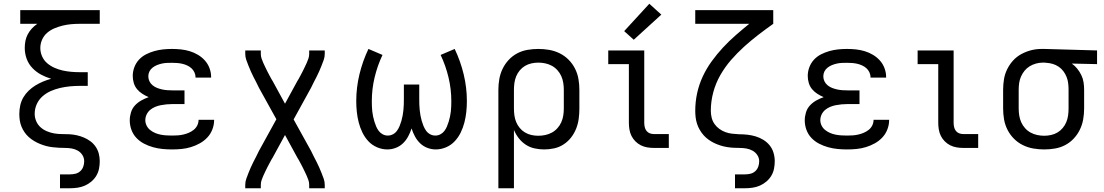

<svg xmlns="http://www.w3.org/2000/svg" viewBox="-20 -789 5890 1024"><path d="M300 215V141H353Q368 141 382.5 137.5Q397 134 408 124Q419 114 424 100Q429 86 429 71Q429 53 419.5 38Q410 23 395 14.5Q380 6 363 3Q346 0 328.5 0Q311 0 294 -1Q277 -2 259.5 -4Q242 -6 225.5 -10.5Q209 -15 193 -21.5Q177 -28 162 -37Q147 -46 134 -57.5Q121 -69 111 -83.5Q101 -98 94.5 -114Q88 -130 85.5 -147Q83 -164 83 -181Q83 -204 88 -227Q93 -250 104.5 -269.5Q116 -289 132.5 -305Q149 -321 168.5 -333Q188 -345 209.5 -354Q231 -363 253 -369Q225 -377 199 -391Q173 -405 152.5 -426.5Q132 -448 122 -476Q112 -504 112 -533Q112 -552 115.5 -570.5Q119 -589 128 -606Q137 -623 150 -637Q163 -651 179 -662H88V-735H512V-662H406Q383 -662 360 -660Q337 -658 314.5 -652.5Q292 -647 270.5 -638Q249 -629 231.5 -614Q214 -599 204.5 -577.5Q195 -556 195 -533Q195 -510 204.5 -488.5Q214 -467 231.5 -452Q249 -437 270.5 -427.5Q292 -418 314.5 -413Q337 -408 360 -406Q383 -404 406 -404H448V-331H406Q380 -331 353.5 -328.5Q327 -326 301 -320Q275 -314 251 -303.5Q227 -293 207 -275.5Q187 -258 176 -233.5Q165 -209 165 -182Q165 -182 165 -182Q165 -182 165 -182Q165 -162 173 -143Q181 -124 196 -110.5Q211 -97 230 -89Q249 -81 269 -77.5Q289 -74 309.5 -74Q330 -74 350 -73Q370 -72 390 -67.5Q410 -63 428.5 -55Q447 -47 463 -35Q479 -23 490.5 -6Q502 11 507 31Q512 51 512 71Q512 91 508 111Q504 131 493.5 148.5Q483 166 467 179.5Q451 193 432.5 201Q414 209 394 212Q374 215 353 215Z M897 8Q872 8 846.5 5.5Q821 3 796 -4Q771 -11 748 -23Q725 -35 707.5 -53.5Q690 -72 681 -96.5Q672 -121 672 -147Q672 -168 678.5 -189.5Q685 -211 700 -227Q715 -243 734 -253.5Q753 -264 773 -271Q756 -278 739.5 -288.5Q723 -299 711 -313.5Q699 -328 693.5 -346.5Q688 -365 688 -384Q688 -408 696.5 -430.5Q705 -453 721 -470.5Q737 -488 758.5 -499Q780 -510 803 -516.5Q826 -523 849.5 -525.5Q873 -528 897 -528Q921 -528 945 -525.5Q969 -523 992 -516Q1015 -509 1036 -496.5Q1057 -484 1073 -466Q1089 -448 1097.5 -425Q1106 -402 1106 -378Q1106 -377 1106 -376.5Q1106 -376 1106 -375H1023Q1023 -375 1023 -375.5Q1023 -376 1023 -376Q1023 -390 1017 -403Q1011 -416 1001 -425Q991 -434 978 -440Q965 -446 951.5 -449Q938 -452 924.5 -453Q911 -454 897 -454Q884 -454 870.5 -453.5Q857 -453 843.5 -450Q830 -447 817.5 -442Q805 -437 794 -428.5Q783 -420 777 -408Q771 -396 771 -382Q771 -368 777 -355.5Q783 -343 794 -334Q805 -325 818 -320Q831 -315 844.5 -312Q858 -309 872 -308Q886 -307 900 -307H964V-234H900Q884 -234 868.5 -232.5Q853 -231 837.5 -228Q822 -225 807.5 -219Q793 -213 781 -203Q769 -193 762 -178.5Q755 -164 755 -148Q755 -148 755 -148Q755 -148 755 -148Q755 -133 762 -119Q769 -105 781 -95.5Q793 -86 807 -80Q821 -74 836 -71Q851 -68 866.5 -67Q882 -66 897 -66Q913 -66 928 -67Q943 -68 958 -71.5Q973 -75 987 -81Q1001 -87 1013 -96.5Q1025 -106 1032 -120Q1039 -134 1039 -150Q1039 -150 1039 -150Q1039 -150 1039 -150H1122Q1122 -149 1122 -149Q1122 -149 1122 -148Q1122 -123 1112.5 -98.5Q1103 -74 1085.5 -55.5Q1068 -37 1045.5 -24.5Q1023 -12 998.5 -4.5Q974 3 948.5 5.5Q923 8 897 8Z M1288 215V197Q1288 180 1293.5 164.5Q1299 149 1305 134Q1311 119 1317.5 104Q1324 89 1331.5 74.5Q1339 60 1346.5 45.5Q1354 31 1361 16L1454 -153L1361 -321Q1354 -336 1346.5 -350.5Q1339 -365 1331.5 -379.5Q1324 -394 1317.5 -409Q1311 -424 1305 -439Q1299 -454 1293.5 -469.5Q1288 -485 1288 -502V-520H1371V-502Q1371 -489 1375 -477Q1379 -465 1384 -454Q1389 -443 1394.5 -431.5Q1400 -420 1405.5 -409Q1411 -398 1417 -387Q1423 -376 1429 -365Q1430 -363 1431.5 -361Q1433 -359 1434 -357L1500 -236L1566 -357Q1567 -359 1568.5 -361Q1570 -363 1571 -365Q1577 -376 1583 -387Q1589 -398 1594.5 -409Q1600 -420 1605.5 -431.5Q1611 -443 1616 -454Q1621 -465 1625 -477Q1629 -489 1629 -502V-520H1712V-502Q1712 -485 1706.5 -469.5Q1701 -454 1695 -439Q1689 -424 1682.5 -409Q1676 -394 1668.5 -379.5Q1661 -365 1653.5 -350.5Q1646 -336 1639 -321L1546 -152L1639 16Q1646 31 1653.5 45.5Q1661 60 1668.5 74.5Q1676 89 1682.5 104Q1689 119 1695 134Q1701 149 1706.5 164.5Q1712 180 1712 197V215H1629V197Q1629 184 1625 172Q1621 160 1616 149Q1611 138 1605.5 126.5Q1600 115 1594.5 104Q1589 93 1583 82Q1577 71 1571 60Q1570 58 1568.5 56Q1567 54 1566 52L1500 -69L1434 52Q1433 54 1431.5 56Q1430 58 1429 60Q1423 71 1417 82Q1411 93 1405.5 104Q1400 115 1394.5 126.5Q1389 138 1384 149Q1379 160 1375 172Q1371 184 1371 197V215Z M2304 8Q2281 8 2259 -0.5Q2237 -9 2220.5 -25Q2204 -41 2193 -61.5Q2182 -82 2175 -104Q2168 -82 2157 -61.5Q2146 -41 2129.5 -25Q2113 -9 2091 -0.5Q2069 8 2046 8Q2018 8 1991 -3.5Q1964 -15 1944.5 -36Q1925 -57 1912.5 -83Q1900 -109 1893 -136.5Q1886 -164 1883 -192.5Q1880 -221 1880 -250Q1880 -322 1897 -392.5Q1914 -463 1945 -528L2020 -496Q1993 -439 1978 -376.5Q1963 -314 1963 -250Q1963 -236 1963.5 -222Q1964 -208 1965.5 -194.5Q1967 -181 1970 -167Q1973 -153 1977 -140Q1981 -127 1986.5 -114Q1992 -101 2000.5 -90Q2009 -79 2021.5 -72.5Q2034 -66 2048 -66Q2063 -66 2076 -73Q2089 -80 2097.5 -92Q2106 -104 2111.5 -117.5Q2117 -131 2121 -145Q2125 -159 2127.5 -173Q2130 -187 2131.5 -201.5Q2133 -216 2133.5 -230.5Q2134 -245 2134 -260V-338H2216V-260Q2216 -245 2216.5 -230.5Q2217 -216 2218.5 -201.5Q2220 -187 2222.5 -173Q2225 -159 2229 -145Q2233 -131 2238.5 -117.5Q2244 -104 2252.5 -92Q2261 -80 2274 -73Q2287 -66 2302 -66Q2316 -66 2328.5 -72.5Q2341 -79 2349.5 -90Q2358 -101 2363.5 -114Q2369 -127 2373 -140Q2377 -153 2380 -167Q2383 -181 2384.5 -194.5Q2386 -208 2386.5 -222Q2387 -236 2387 -250Q2387 -314 2372 -376.5Q2357 -439 2330 -496L2405 -528Q2436 -463 2453 -392.5Q2470 -322 2470 -250Q2470 -221 2467 -192.5Q2464 -164 2457 -136.5Q2450 -109 2437.5 -83Q2425 -57 2405.5 -36Q2386 -15 2359 -3.5Q2332 8 2304 8Z M2638 215V-310Q2638 -339 2643 -367.5Q2648 -396 2660.5 -422Q2673 -448 2693 -469.5Q2713 -491 2738.5 -504.5Q2764 -518 2793 -523Q2822 -528 2851 -528Q2880 -528 2909 -523Q2938 -518 2964.5 -505Q2991 -492 3012 -471Q3033 -450 3046.5 -423.5Q3060 -397 3065 -368Q3070 -339 3070 -310V-210Q3070 -183 3066.5 -156Q3063 -129 3053 -103.5Q3043 -78 3026 -56Q3009 -34 2986 -19Q2963 -4 2936.5 2Q2910 8 2882 8Q2857 8 2831.5 2.5Q2806 -3 2784.5 -17Q2763 -31 2747 -51.5Q2731 -72 2721 -96V215ZM2851 -65Q2870 -65 2888.5 -69Q2907 -73 2923.5 -82Q2940 -91 2953 -105.5Q2966 -120 2973.5 -137Q2981 -154 2984 -172.5Q2987 -191 2987 -210V-310Q2987 -329 2984 -347.5Q2981 -366 2973.5 -383Q2966 -400 2953 -414.5Q2940 -429 2923.5 -438Q2907 -447 2888.5 -451Q2870 -455 2851 -455Q2833 -455 2814.5 -451Q2796 -447 2780 -437.5Q2764 -428 2752 -413.5Q2740 -399 2733 -382Q2726 -365 2723.5 -346.5Q2721 -328 2721 -310V-210Q2721 -192 2723.5 -173.5Q2726 -155 2733 -138Q2740 -121 2752 -106.5Q2764 -92 2780 -82.5Q2796 -73 2814 -69Q2832 -65 2851 -65Z M3468 0Q3450 0 3432 -3Q3414 -6 3398 -14Q3382 -22 3369 -35Q3356 -48 3348 -64Q3340 -80 3337 -98Q3334 -116 3334 -134V-447H3224V-520H3416V-134Q3416 -123 3418.5 -111.5Q3421 -100 3428 -91Q3435 -82 3445.5 -78Q3456 -74 3468 -74H3547V0ZM3360 -577 3309 -623 3443 -769 3507 -711Z M3900 215V141H3953Q3968 141 3982.5 137.5Q3997 134 4008 124Q4019 114 4024 100Q4029 86 4029 71Q4029 53 4019 38Q4009 23 3993.5 14.5Q3978 6 3960.5 3Q3943 0 3925.5 0Q3908 0 3890.5 -1Q3873 -2 3855.5 -5Q3838 -8 3821 -13.5Q3804 -19 3788.5 -26.5Q3773 -34 3758.5 -44.5Q3744 -55 3732.5 -68Q3721 -81 3712 -96.5Q3703 -112 3697.5 -129Q3692 -146 3690 -163.5Q3688 -181 3688 -198Q3688 -246 3698 -292Q3708 -338 3728 -381Q3748 -424 3776 -462.5Q3804 -501 3836 -535.5Q3868 -570 3903.5 -601Q3939 -632 3976 -662H3688V-735H4104V-662Q4063 -633 4024 -603Q3985 -573 3948 -539.5Q3911 -506 3878.5 -468.5Q3846 -431 3821.5 -388Q3797 -345 3784 -296.5Q3771 -248 3771 -198Q3771 -180 3775.5 -161.5Q3780 -143 3790.5 -128Q3801 -113 3816 -102Q3831 -91 3848.5 -84.5Q3866 -78 3884.5 -76Q3903 -74 3921 -73H3922Q3944 -73 3966.5 -70.5Q3989 -68 4010.5 -61.5Q4032 -55 4051.5 -43Q4071 -31 4085 -13.5Q4099 4 4105.5 26Q4112 48 4112 71Q4112 91 4108 111Q4104 131 4093.5 148.5Q4083 166 4067 179.5Q4051 193 4032.5 201Q4014 209 3994 212Q3974 215 3953 215Z M4497 8Q4472 8 4446.5 5.5Q4421 3 4396 -4Q4371 -11 4348 -23Q4325 -35 4307.5 -53.5Q4290 -72 4281 -96.5Q4272 -121 4272 -147Q4272 -168 4278.5 -189.5Q4285 -211 4300 -227Q4315 -243 4334 -253.5Q4353 -264 4373 -271Q4356 -278 4339.5 -288.5Q4323 -299 4311 -313.5Q4299 -328 4293.5 -346.5Q4288 -365 4288 -384Q4288 -408 4296.5 -430.5Q4305 -453 4321 -470.5Q4337 -488 4358.5 -499Q4380 -510 4403 -516.5Q4426 -523 4449.5 -525.5Q4473 -528 4497 -528Q4521 -528 4545 -525.5Q4569 -523 4592 -516Q4615 -509 4636 -496.5Q4657 -484 4673 -466Q4689 -448 4697.5 -425Q4706 -402 4706 -378Q4706 -377 4706 -376.5Q4706 -376 4706 -375H4623Q4623 -375 4623 -375.5Q4623 -376 4623 -376Q4623 -390 4617 -403Q4611 -416 4601 -425Q4591 -434 4578 -440Q4565 -446 4551.5 -449Q4538 -452 4524.5 -453Q4511 -454 4497 -454Q4484 -454 4470.5 -453.5Q4457 -453 4443.5 -450Q4430 -447 4417.5 -442Q4405 -437 4394 -428.5Q4383 -420 4377 -408Q4371 -396 4371 -382Q4371 -368 4377 -355.5Q4383 -343 4394 -334Q4405 -325 4418 -320Q4431 -315 4444.5 -312Q4458 -309 4472 -308Q4486 -307 4500 -307H4564V-234H4500Q4484 -234 4468.5 -232.5Q4453 -231 4437.5 -228Q4422 -225 4407.5 -219Q4393 -213 4381 -203Q4369 -193 4362 -178.5Q4355 -164 4355 -148Q4355 -148 4355 -148Q4355 -148 4355 -148Q4355 -133 4362 -119Q4369 -105 4381 -95.5Q4393 -86 4407 -80Q4421 -74 4436 -71Q4451 -68 4466.5 -67Q4482 -66 4497 -66Q4513 -66 4528 -67Q4543 -68 4558 -71.5Q4573 -75 4587 -81Q4601 -87 4613 -96.5Q4625 -106 4632 -120Q4639 -134 4639 -150Q4639 -150 4639 -150Q4639 -150 4639 -150H4722Q4722 -149 4722 -149Q4722 -149 4722 -148Q4722 -123 4712.5 -98.5Q4703 -74 4685.5 -55.5Q4668 -37 4645.5 -24.5Q4623 -12 4598.5 -4.5Q4574 3 4548.5 5.5Q4523 8 4497 8Z M5118 0Q5100 0 5082 -3Q5064 -6 5048 -14Q5032 -22 5019 -35Q5006 -48 4998 -64Q4990 -80 4987 -98Q4984 -116 4984 -134V-447H4874V-520H5066V-134Q5066 -123 5068.5 -111.5Q5071 -100 5078 -91Q5085 -82 5095.5 -78Q5106 -74 5118 -74H5197V0Z M5549 8Q5520 8 5491 3Q5462 -2 5435.5 -15Q5409 -28 5388 -49Q5367 -70 5353.5 -96.5Q5340 -123 5335 -152Q5330 -181 5330 -210V-310Q5330 -338 5334.5 -366Q5339 -394 5351.5 -419.5Q5364 -445 5383 -466Q5402 -487 5427 -500.5Q5452 -514 5479 -521Q5506 -528 5535 -528Q5538 -528 5542 -528Q5546 -528 5550 -528L5831 -520V-447L5696 -450Q5712 -439 5725 -423Q5738 -407 5747 -388.5Q5756 -370 5759 -350Q5762 -330 5762 -310V-210Q5762 -181 5757 -152.5Q5752 -124 5739.5 -98Q5727 -72 5707 -50.5Q5687 -29 5661.5 -15.5Q5636 -2 5607 3Q5578 8 5549 8ZM5549 -65Q5567 -65 5585.5 -69Q5604 -73 5620 -82.5Q5636 -92 5648 -106.5Q5660 -121 5667 -138Q5674 -155 5676.5 -173.5Q5679 -192 5679 -210V-310Q5679 -327 5677 -344.5Q5675 -362 5668.5 -378.5Q5662 -395 5651.5 -409Q5641 -423 5626.5 -433Q5612 -443 5595 -448Q5578 -453 5561 -454L5550 -455Q5548 -455 5545.5 -455Q5543 -455 5541 -455Q5523 -455 5505 -450Q5487 -445 5471.5 -435.5Q5456 -426 5444.5 -412Q5433 -398 5425.5 -381Q5418 -364 5415.5 -346Q5413 -328 5413 -310V-210Q5413 -191 5416 -172.5Q5419 -154 5426.5 -137Q5434 -120 5447 -105.5Q5460 -91 5476.5 -82Q5493 -73 5511.5 -69Q5530 -65 5549 -65Z"/></svg>

Font: Zed Sans Extended
Style: Regular
Weight: 400
Width: 7
Designer: Belleve Invis
Foundry: Belleve Invis
Version: Version 1.0.0; ttfautohint (v1.8.4)